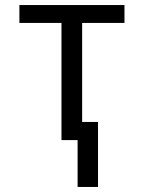

<svg xmlns="http://www.w3.org/2000/svg" viewBox="-20 -556 570 762"><path d="M224 0H288V186H369V-72H306V-465H474V-536H57V-465H224Z"/></svg>

Font: Noto Sans Mono Condensed
Style: Regular
Weight: 400
Width: 3
Designer: Monotype Design Team
Foundry: Monotype Imaging Inc.
Version: Version 2.014